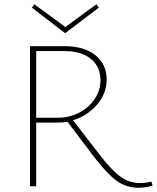

<svg xmlns="http://www.w3.org/2000/svg" viewBox="-20 -875 737 902"><path d="M286 -719 130 -839 141 -855 287 -748 433 -855 444 -839ZM697 -3Q665 7 631 7Q574 7 529.5 -24.5Q485 -56 424 -135L297 -303Q277 -299 251 -299H150V0H121V-658H284Q376 -658 428.5 -615.5Q481 -573 481 -501Q481 -436 436 -383.5Q391 -331 323 -310L449 -147Q506 -73 547.5 -44Q589 -15 637 -15Q665 -15 691 -22ZM254 -322Q306 -322 351.5 -345.5Q397 -369 424.5 -409.5Q452 -450 452 -498Q452 -561 407.5 -598Q363 -635 282 -635H150V-322Z"/></svg>

Font: Ysabeau Infant Extralight
Style: Regular
Weight: 200
Designer: Christian Thalmann (Catharsis Fonts)
Version: Version 0.003